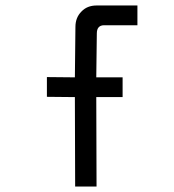

<svg xmlns="http://www.w3.org/2000/svg" viewBox="-20 -530 636 700"><path d="M151 -177V-249L253 -248L255 -432Q255 -466 277 -488Q298 -510 332 -510H481V-438H360Q333 -438 333 -408L331 -248H427V-176H331L332 150H254L253 -176Z"/></svg>

Font: Rilu
Style: Regular
Weight: 500
Designer: Alí Sinisterra
Foundry: Alí Sinisterra
Version: 0.1